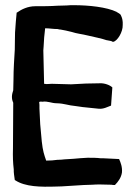

<svg xmlns="http://www.w3.org/2000/svg" viewBox="-20 -727 519 740"><path d="M26 -355C26 -346 27 -340 31 -331L30 -155C29 -124 30 -99 33 -74C33 -68 33 -61 34 -55L37 -33L39 -32C77 -7 136 -6 196 -8C211 -8 225 -9 240 -10L272 -12C291 -13 313 -15 335 -15C345 -16 356 -16 367 -16L410 -15C411 -15 412 -14 418 -14H423C435 -26 447 -42 450 -62C452 -83 445 -101 439 -114L378 -117H368C352 -119 336 -119 318 -119C300 -118 282 -117 263 -115L231 -113H230C221 -112 212 -111 202 -111H201C187 -109 175 -108 158 -108C150 -131 145 -145 141 -182L135 -248L132 -309V-323C132 -328 131 -330 131 -334C133 -335 137 -336 142 -335H144C164 -338 178 -329 199 -329C230 -328 240 -321 273 -318L301 -314H302C325 -312 341 -310 360 -308C379 -306 394 -315 408 -320L413 -390C404 -399 383 -407 365 -406L311 -405L254 -402L180 -404L160 -403L150 -404C149 -442 148 -487 147 -533L148 -546C149 -572 151 -594 154 -618C171 -618 184 -615 203 -615C205 -614 209 -613 214 -613C226 -611 240 -608 256 -604C277 -597 295 -596 319 -590C340 -585 375 -578 391 -572H392C402 -570 411 -569 414 -566H417C432 -569 454 -603 453 -631V-641C452 -650 452 -656 445 -670C443 -673 435 -678 431 -680H430V-681C391 -700 321 -707 265 -707C254 -707 248 -707 237 -706C227 -706 217 -705 202 -705C174 -703 144 -703 116 -703C87 -703 63 -691 46 -679L44 -678V-676C42 -657 40 -632 38 -602C38 -585 37 -563 37 -536C35 -502 32 -460 32 -421L31 -379C29 -373 26 -363 26 -355Z"/></svg>

Font: Vapor
Style: Sbd
Weight: 600
Foundry: Cannot Into Space Fonts
Version: Version 0.179